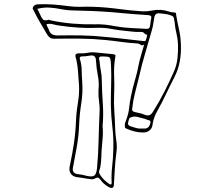

<svg xmlns="http://www.w3.org/2000/svg" viewBox="-20 -828 1040 932"><path d="M680 -612Q670 -605 663 -610.5Q656 -616 648 -617Q608 -619 569 -624.5Q530 -630 490 -634Q429 -640 367 -640.5Q305 -641 243 -640Q230 -640 222 -645.5Q214 -651 208 -662Q192 -690 175.5 -717.5Q159 -745 145 -774Q143 -779 140 -783.5Q137 -788 141 -795Q149 -807 164 -807Q202 -809 239.5 -806Q277 -803 314 -798Q344 -794 373.5 -795Q403 -796 433 -795Q493 -793 552 -785Q611 -777 671 -773Q694 -772 716 -776.5Q738 -781 760 -780Q778 -779 794.5 -773.5Q811 -768 829 -767Q834 -766 834.5 -763Q835 -760 835 -756Q841 -720 849 -684.5Q857 -649 858 -613Q860 -572 853 -532Q846 -492 827 -454Q806 -414 786.5 -372.5Q767 -331 744 -290Q724 -255 720 -220Q718 -204 704.5 -194Q691 -184 674 -185Q653 -185 633 -190Q613 -195 593 -204Q588 -206 587 -208.5Q586 -211 586 -215Q585 -224 587.5 -232Q590 -240 593 -247Q604 -276 607 -305Q610 -334 616 -362Q624 -402 635.5 -440.5Q647 -479 654 -518Q659 -541 666 -564Q673 -587 680 -612ZM161 -785Q165 -778 168.5 -771Q172 -764 175 -757Q180 -744 187.5 -735Q195 -726 213 -731Q216 -733 219.5 -731.5Q223 -730 227 -729Q279 -718 332 -713.5Q385 -709 438 -710Q464 -711 488.5 -708.5Q513 -706 538 -701Q576 -694 615 -692Q654 -690 692 -688Q706 -687 708 -701Q710 -709 710.5 -717.5Q711 -726 713 -734Q717 -748 711 -751.5Q705 -755 694 -755Q665 -757 635.5 -759Q606 -761 576 -764Q527 -769 478 -772Q429 -775 379 -776Q354 -777 329 -777.5Q304 -778 279 -783Q251 -789 221.5 -791Q192 -793 161 -785ZM622 -303Q618 -287 635 -284Q647 -281 659 -278.5Q671 -276 682 -271Q698 -265 707.5 -270Q717 -275 724 -288Q753 -334 777.5 -382Q802 -430 824 -480Q838 -512 841.5 -545Q845 -578 844 -612Q843 -640 836.5 -666Q830 -692 828 -718Q825 -741 821 -746.5Q817 -752 795 -758Q785 -760 775.5 -761Q766 -762 756 -763Q734 -767 729 -744Q726 -728 724 -712.5Q722 -697 717 -681Q701 -624 684 -567Q667 -510 654 -451Q645 -414 635.5 -377.5Q626 -341 622 -303ZM206 -711Q207 -703 211 -696.5Q215 -690 217 -683Q223 -666 235 -660.5Q247 -655 265 -656Q321 -657 377 -656Q433 -655 489 -649Q535 -645 581 -639.5Q627 -634 673 -629Q677 -629 681.5 -628.5Q686 -628 688 -633Q690 -640 692 -646.5Q694 -653 695 -659Q686 -660 680 -667Q674 -674 663 -673Q643 -672 622 -674.5Q601 -677 581 -679Q550 -682 518 -688Q486 -694 454 -693Q407 -691 360.5 -694Q314 -697 267 -704Q252 -706 237.5 -710Q223 -714 206 -711ZM437 -574Q460 -572 483 -569.5Q506 -567 529 -565Q534 -564 538 -562.5Q542 -561 540 -553Q532 -507 534 -461.5Q536 -416 534 -369Q532 -328 535 -286.5Q538 -245 539 -204Q540 -175 544.5 -146Q549 -117 545 -88Q540 -50 537.5 -11.5Q535 27 533 66Q533 94 506 79Q482 65 468 45Q463 38 457.5 35Q452 32 442 38Q433 43 422 42Q411 41 400 39Q390 37 380.5 35.5Q371 34 361 33Q335 31 324 15.5Q313 0 319 -24Q331 -79 339 -133.5Q347 -188 349 -244Q350 -272 354 -300Q358 -328 362 -356Q366 -396 362 -435Q360 -459 358.5 -483Q357 -507 352 -531Q351 -533 351 -535.5Q351 -538 350 -540Q344 -558 347.5 -564Q351 -570 370 -569Q387 -568 403.5 -571.5Q420 -575 437 -574ZM458 -390Q462 -426 455 -461Q448 -496 446 -532Q446 -564 416 -558Q406 -556 396 -555Q386 -554 376 -554Q364 -553 368 -541Q376 -515 376.5 -487Q377 -459 379 -432Q383 -379 374.5 -326Q366 -273 364 -220Q362 -168 353 -116.5Q344 -65 334 -14Q329 13 356 17Q367 18 377.5 20Q388 22 398 25Q427 32 437.5 24.5Q448 17 451 -12Q457 -78 458.5 -144Q460 -210 463 -276Q465 -305 461 -333.5Q457 -362 458 -390ZM478 -216Q481 -185 478 -155Q475 -125 473 -96Q472 -78 471.5 -60Q471 -42 468 -24Q467 -13 462.5 -2Q458 9 465 19Q473 33 485.5 45Q498 57 512 66Q522 71 522 60Q520 19 524.5 -20.5Q529 -60 530 -100Q532 -156 525.5 -210.5Q519 -265 518 -320Q518 -367 519.5 -414Q521 -461 519 -508Q518 -531 516 -540.5Q514 -550 505.5 -552Q497 -554 475 -554Q463 -554 461.5 -548.5Q460 -543 462 -536Q464 -529 464 -523Q466 -502 470 -481.5Q474 -461 474 -440Q475 -383 479 -326.5Q483 -270 478 -216ZM665 -204H683Q703 -205 709 -227Q713 -242 705.5 -243.5Q698 -245 691 -248Q687 -250 682 -251.5Q677 -253 672 -254Q659 -257 646.5 -260.5Q634 -264 620 -260Q608 -257 606 -249Q604 -241 602 -233Q598 -220 614 -215Q627 -211 639.5 -207Q652 -203 665 -204Z"/></svg>

Font: Rock 3D
Style: Regular
Weight: 400
Version: Version 1.000